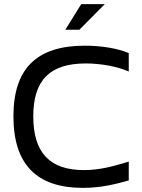

<svg xmlns="http://www.w3.org/2000/svg" viewBox="-20 -900 688 929"><path d="M603 -554V-643C550 -666 470 -679 391 -679C157 -679 45 -568 45 -337C45 -105 157 9 381 9C472 9 542 -10 603 -27V-118C538 -99 470 -77 386 -77C221 -77 141 -161 141 -337C141 -512 221 -593 395 -593C470 -593 548 -578 603 -554ZM296 -756H364L487 -880H373Z"/></svg>

Font: LT Wave Alt
Style: Regular
Weight: 400
Designer: Daniel Lyons
Version: Version 2.5 (Glyphs App)